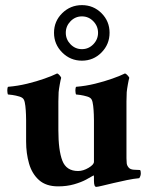

<svg xmlns="http://www.w3.org/2000/svg" viewBox="-20 -723 592 750"><path d="M191 -595Q191 -640 223 -671.5Q255 -703 300 -703Q345 -703 376.5 -671.5Q408 -640 408 -595Q408 -550 376.5 -518Q345 -486 300 -486Q255 -486 223 -518Q191 -550 191 -595ZM237 -595Q237 -569 255.5 -550Q274 -531 300 -531Q326 -531 344.5 -550Q363 -569 363 -595Q363 -621 344.5 -640Q326 -659 300 -659Q274 -659 255.5 -640Q237 -621 237 -595ZM347 -254Q347 -259 346.5 -275.5Q346 -292 344 -309.5Q342 -327 338 -334Q334 -342 320.5 -346Q307 -350 294 -352Q281 -354 277 -354Q276 -355 275 -362.5Q274 -370 275 -377Q276 -384 278 -384Q315 -387 351.5 -396Q388 -405 419 -416Q450 -427 468 -436Q473 -435 479 -428Q485 -421 485 -419Q483 -413 479.5 -393.5Q476 -374 475 -363Q474 -347 474 -327Q474 -307 474 -302V-105Q474 -94 475 -85Q476 -76 483 -68Q489 -61 503 -60Q517 -59 525 -59Q526 -59 527 -59Q530 -56 530 -46Q530 -36 524 -27Q502 -25 475.5 -19.5Q449 -14 423.5 -8Q398 -2 379.5 2.5Q361 7 356 7Q347 7 347 -17V-32Q347 -34 346.5 -36.5Q346 -39 344 -37Q336 -32 316.5 -21.5Q297 -11 269 -3Q241 5 207 5Q160 5 132.5 -19.5Q105 -44 93.5 -84Q82 -124 82 -170V-254Q82 -259 81.5 -275.5Q81 -292 79 -309.5Q77 -327 73 -334Q69 -342 55.5 -346Q42 -350 28.5 -352Q15 -354 11 -354Q10 -355 9 -362.5Q8 -370 9 -377Q10 -384 12 -384Q49 -387 86 -396Q123 -405 154 -416Q185 -427 203 -436Q208 -435 213.5 -428Q219 -421 219 -419Q217 -413 213.5 -393.5Q210 -374 209 -363Q208 -347 208 -327Q208 -307 208 -302V-214Q208 -136 223.5 -95.5Q239 -55 285 -55Q305 -55 326 -67.5Q347 -80 347 -91Z"/></svg>

Font: Amiri
Style: Bold
Weight: 700
Designer: Khaled Hosny
Version: Version 0.113